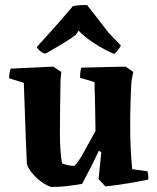

<svg xmlns="http://www.w3.org/2000/svg" viewBox="-20 -727 621 758"><path d="M182 11Q164 6 143.5 -9Q123 -24 107 -43.5Q91 -63 86 -81Q84 -122 82 -176.5Q80 -231 78 -289.5Q76 -348 74 -400L16 -418Q16 -438 22 -456L190 -464L222 -443L219 -413Q217 -302 216.5 -216Q216 -130 225 -82Q251 -72 274 -72Q291 -89 312.5 -129Q334 -169 357 -210Q356 -305 353 -403L296 -420Q296 -430 297 -440Q298 -450 301 -460L476 -464L506 -443L499 -406Q494 -319 494 -228Q494 -137 502 -59L562 -51Q567 -33 565 -18Q526 -10 484 -3Q442 4 396 9L369 -20L380 -126L370 -132Q353 -95 337.5 -64.5Q322 -34 304 -1Q274 4 246 7.5Q218 11 182 11ZM163 -517 154 -516Q146 -519 137 -527Q128 -535 125 -541Q157 -576 196.5 -620.5Q236 -665 268 -703Q278 -705 296 -706.5Q314 -708 324 -707L410 -596L457 -548Q455 -541 446.5 -530.5Q438 -520 431 -514Q395 -529 355.5 -554Q316 -579 290 -606L280 -590Q261 -575 227 -554.5Q193 -534 163 -517Z"/></svg>

Font: Labrada
Style: Bold
Weight: 700
Designer: Mercedes Jáuregui
Foundry: Omnibus-Type Team
Version: Version 1.000; ttfautohint (v1.8.4.7-5d5b)